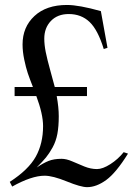

<svg xmlns="http://www.w3.org/2000/svg" viewBox="-20 -755 558 777"><path d="M39.1 -366.2V-402.8H113.3Q99.6 -437.5 92.3 -459.2Q85 -481 78.1 -513.7Q71.3 -546.4 71.3 -575.2Q71.3 -645.5 119.4 -690.2Q167.5 -734.9 251 -734.9Q299.8 -734.9 388.2 -710Q388.7 -706.1 415 -561.5L399.9 -556.6Q376 -634.3 342.3 -666.3Q308.6 -698.2 258.3 -698.2Q212.9 -698.2 186 -670.2Q159.2 -642.1 159.2 -598.6Q159.2 -574.2 165 -544.7Q170.9 -515.1 183.8 -468.8Q196.8 -422.4 201.7 -402.8H332V-366.2H209.5Q217.8 -320.3 217.8 -284.7Q217.8 -243.7 212.2 -213.4Q206.5 -183.1 192.9 -158.4Q179.2 -133.8 166 -117.7Q152.8 -101.6 128.4 -77.1Q155.3 -95.2 176.8 -103.8Q198.2 -112.3 229 -112.3Q248.5 -112.3 272 -102.1Q295.4 -91.8 321.3 -81.3Q347.2 -70.8 372.6 -70.8Q395.5 -70.8 426.8 -90.8Q458 -110.8 480.5 -139.2L498 -133.3Q449.7 -55.7 409.9 -26.6Q370.1 2.4 332.5 2.4Q307.1 2.4 250.2 -20.8Q193.4 -43.9 160.6 -43.9Q107.9 -43.9 29.3 0L19.5 -19Q95.2 -67.9 124.8 -121.1Q154.3 -174.3 154.3 -244.6Q154.3 -293 127 -366.2Z"/></svg>

Font: Flanker
Style: Regular
Weight: 400
Designer: Flanker
Foundry: Flanker
Version: Version 2.027